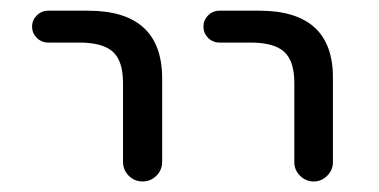

<svg xmlns="http://www.w3.org/2000/svg" viewBox="-20 -562 708 359"><path d="M390.6 -482.4Q377.9 -482.4 369.1 -491.2Q360.4 -500 360.4 -512.2Q360.4 -524.4 369.1 -533.2Q377.9 -542 390.6 -542H464.8Q602.5 -542 602.5 -417V-258.8Q602.5 -244.1 591.8 -233.4Q581.1 -222.7 566.4 -222.7Q551.8 -222.7 541 -233.4Q530.3 -244.1 530.3 -258.8V-407.2Q530.3 -448.2 511.2 -465.3Q492.2 -482.4 448.2 -482.4ZM70.3 -482.4Q57.6 -482.4 48.8 -491.2Q40 -500 40 -512.2Q40 -524.4 48.8 -533.2Q57.6 -542 70.3 -542H144.5Q282.2 -542 283.2 -417V-259.8Q283.2 -244.1 272.5 -233.4Q261.7 -222.7 246.6 -222.7Q231.4 -222.7 220.7 -233.4Q210 -244.1 210 -259.8V-407.2Q210 -448.2 190.9 -465.3Q171.9 -482.4 127.9 -482.4Z"/></svg>

Font: Gen Jyuu Gothic Normal
Style: Regular
Weight: 300
Designer: [Source Han Sans]
Ryoko NISHIZUKA  (kana & ideographs); Paul D. Hunt (Latin, Greek & Cyrillic); Wenlong ZHANG  (bopomofo
Version: Version 1.002.20150607